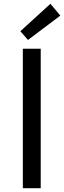

<svg xmlns="http://www.w3.org/2000/svg" viewBox="-20 -989 337 1009"><path d="M100 0H194V-733H100ZM127 -779 297 -907 245 -969 87 -825Z"/></svg>

Font: Kinto Sans
Style: Regular
Weight: 400
Designer: Authors: Ryoko NISHIZUKA  (kana & ideographs); Paul D. Hunt (Latin, Greek & Cyrillic); Wenlong ZHANG  (bopomofo); Sandol
Foundry: Adobe Systems Incorporated, ookami Inc.
Version: Version 0.001